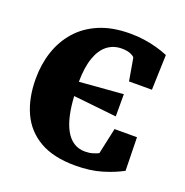

<svg xmlns="http://www.w3.org/2000/svg" viewBox="-109 -666 753 780"><g transform="rotate(20 268.0 -276.0)"><path d="M296.5 14Q202.5 14 142.8 -20.5Q83 -55 54.5 -117.5Q26 -180 26 -263.5Q26 -326 44.2 -380.8Q62.5 -435.5 99.2 -477.2Q136 -519 192.2 -542.8Q248.5 -566.5 324.5 -566.5Q356.5 -566.5 384.5 -562.5Q412.5 -558.5 438.5 -551.5Q464.5 -544.5 490 -534L485 -382H386L369.5 -477.5Q368.5 -483.5 352.8 -490.5Q337 -497.5 313.5 -497.5Q277.5 -497.5 251 -477Q224.5 -456.5 210 -415Q195.5 -373.5 195 -311L384 -326V-230L197 -250Q199.5 -205.5 207.5 -169.2Q215.5 -133 229.8 -107Q244 -81 265.2 -67Q286.5 -53 314.5 -53Q333 -53 347.8 -57.5Q362.5 -62 372.5 -67L397 -180H494L497 -36Q461 -16 411 -1Q361 14 296.5 14Z"/></g></svg>

Font: Merriweather 24pt Black
Style: Regular
Weight: 900
Designer: Eben Sorkin
Foundry: Eben Sorkin
Version: Version 2.100